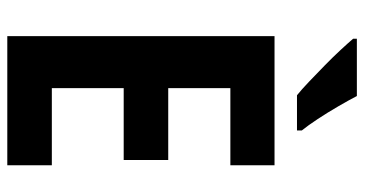

<svg xmlns="http://www.w3.org/2000/svg" viewBox="-250 -724 974 513"><g transform="rotate(90 236.5 -467.0)"><path d="M421 0H76V-714H421V-596H215V-430H407V-311H215V-119H421ZM236 -934Q247 -913 263.5 -884.5Q280 -856 297.5 -829.5Q315 -803 328 -787V-774H234Q219 -786 198 -806Q177 -826 154.5 -848Q132 -870 113 -890.5Q94 -911 83 -924V-934Z"/></g></svg>

Font: Noto Sans Kannada Condensed
Style: Bold
Weight: 700
Width: 3
Designer: Jelle Bosma - Monotype Design Team
Foundry: Monotype Imaging Inc.
Version: Version 2.005; ttfautohint (v1.8.4.7-5d5b)